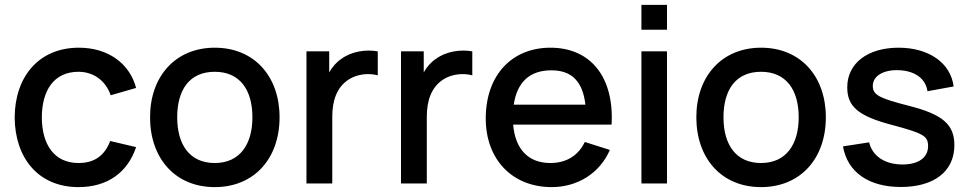

<svg xmlns="http://www.w3.org/2000/svg" viewBox="-20 -750 3962 785"><path d="M301 15C417 15 501 -42.5 536.5 -148.5L430.5 -173.5C408.5 -115.5 368 -83.5 301 -83.5C202 -83.5 151.5 -158.5 151 -270C151.5 -378 198.5 -456.5 301 -456.5C361.5 -456.5 412 -421 432.5 -360.5L536.5 -390.5C509.5 -492 420.5 -555 302.5 -555C139 -555 41 -437 40 -270C41 -105.5 135.5 15 301 15Z M858 15C1019 15 1123 -101.5 1123 -270.5C1123 -437.5 1020 -555 858 -555C699 -555 593.5 -439.5 593.5 -270.5C593.5 -103 696 15 858 15ZM858 -83.5C757 -83.5 704.5 -156.5 704.5 -270.5C704.5 -380.5 753 -456.5 858 -456.5C960 -456.5 1012 -383.5 1012 -270.5C1012 -160 961 -83.5 858 -83.5Z M1338.5 0V-272.5C1338.5 -336 1355.5 -393 1406.5 -425.5C1442.5 -448.5 1489.5 -451.5 1524.5 -442V-540C1476 -549 1416.5 -539.5 1376 -509.5C1355.5 -496 1338.5 -476.5 1326 -454V-540H1233V0Z M1725 0V-272.5C1725 -336 1742 -393 1793 -425.5C1829 -448.5 1876 -451.5 1911 -442V-540C1862.5 -549 1803 -539.5 1762.5 -509.5C1742 -496 1725 -476.5 1712.5 -454V-540H1619.5V0Z M2235.5 15C2340 15 2431.5 -40.5 2473.5 -137L2371 -169.5C2344.5 -114 2295.5 -83.5 2230.5 -83.5C2139.5 -83.5 2086.5 -140.5 2078 -240.5H2480.5C2491.5 -434 2395.5 -555 2230.5 -555C2072.5 -555 1966 -442.5 1966 -265.5C1966 -98.5 2074 15 2235.5 15ZM2234.5 -462.5C2317.5 -462.5 2362.5 -417 2373.5 -322H2080.5C2094 -413.5 2145 -462.5 2234.5 -462.5Z M2707 -628.5V-730H2602.5V-628.5ZM2707 0V-540H2602.5V0Z M3091.5 15C3252.5 15 3356.5 -101.5 3356.5 -270.5C3356.5 -437.5 3253.5 -555 3091.5 -555C2932.5 -555 2827 -439.5 2827 -270.5C2827 -103 2929.5 15 3091.5 15ZM3091.5 -83.5C2990.5 -83.5 2938 -156.5 2938 -270.5C2938 -380.5 2986.5 -456.5 3091.5 -456.5C3193.5 -456.5 3245.5 -383.5 3245.5 -270.5C3245.5 -160 3194.5 -83.5 3091.5 -83.5Z M3663 14.5C3799.5 14.5 3882 -49.5 3882 -156.5C3882 -240 3835.5 -281.5 3699.5 -316.5C3573 -348.5 3548.5 -362.5 3548.5 -398.5C3548.5 -439.5 3591.5 -465.5 3655 -463C3721 -460.5 3764.5 -428.5 3772 -377L3879 -396.5C3867 -492.5 3778 -555 3654 -555C3527 -555 3444 -491 3444 -393C3444 -313.5 3490 -275 3629.5 -238.5C3756.5 -204.5 3774.5 -193.5 3774.5 -152.5C3774.5 -105.5 3735 -77.5 3670 -77.5C3598 -77.5 3547 -111.5 3533.5 -168L3426.5 -151.5C3445 -46 3531.5 14.5 3663 14.5Z"/></svg>

Font: Manrope SemiBold
Style: Regular
Weight: 600
Designer: Mikhail Sharanda
Foundry: Mikhail Sharanda
Version: Version 4.505